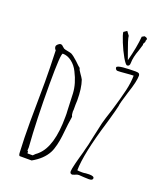

<svg xmlns="http://www.w3.org/2000/svg" viewBox="-156 -967 916 1074"><g transform="rotate(20 302.0 -429.5)"><path d="M83 -22Q79 -91 79 -196Q79 -262 80 -314L81 -432Q81 -508 77 -620Q68 -628 68 -640Q68 -647 76.5 -654.5Q85 -662 92 -662Q100 -662 107 -654L118 -645Q124 -642 141 -639Q158 -636 165 -633Q180 -625 205 -602Q229 -578 238 -572L237 -570Q238 -564 252 -544Q263 -529 270 -516Q286 -470 286 -397Q286 -384 285 -374V-350V-342L284 -332Q284 -313 290 -302Q284 -270 275 -181Q272 -155 265 -126Q258 -97 248 -78Q222 -29 161 5H91Q83 5 83 -22ZM157 -24Q164 -32 170 -37Q170 -37 177 -42L185 -49Q255 -112 255 -289V-308Q254 -316 254 -325L250 -426Q247 -484 215 -546Q200 -577 174.5 -596.5Q149 -616 121 -616Q109 -616 109 -431Q109 -217 121 -58L120 -39L124 -37L126 -24ZM387 -13Q387 -25 397 -65L406 -99Q420 -147 421 -155Q428 -177 440 -237Q453 -299 459.5 -325Q466 -351 487 -414Q511 -493 523 -544.5Q535 -596 535 -636Q520 -636 488 -633Q457 -630 441 -630Q435 -630 431 -635Q427 -640 427 -646Q427 -655 463 -659Q499 -662 538 -662Q545 -662 550 -661Q555 -660 559 -657Q563 -651 563 -646Q563 -611 538 -537Q514 -461 514 -447Q511 -431 491 -360L484 -336Q421 -129 420 -31Q427 -29 449 -29Q461 -29 470 -31Q479 -32 491 -32Q520 -32 520 -19Q520 -6 497 -6Q481 -6 468 -7L438 -9Q427 -9 416 -3Q404 2 402 2Q387 2 387 -13ZM397 -846 416 -859 433 -836Q433 -828 441 -802Q451 -774 460.5 -746Q470 -718 475 -706Q498 -793 503 -856L517 -864Q535 -861 535 -852Q535 -851 531 -841L532 -836L524 -821L525 -815L514 -779Q496 -731 496 -698Q496 -677 481 -677Q472 -677 452 -712Q432 -747 415 -789Q398 -831 397 -846Z"/></g></svg>

Font: Amatic SC
Style: Regular
Weight: 400
Designer: Multiple Designers
Foundry: Vernon Adams
Version: Version 2.505